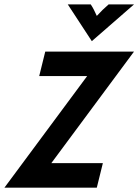

<svg xmlns="http://www.w3.org/2000/svg" viewBox="-60 -862 635 882"><path d="M-39.6 0 340.3 -512.5H120.1L147.9 -625H555.6L175.7 -112.5H412.5L384.7 0ZM361.8 -672.9 251.4 -841.7H356.9Q365.3 -829.2 371.5 -816.7Q377.8 -804.2 384.7 -788.9Q398.6 -804.2 411.5 -816.7Q424.3 -829.2 438.9 -841.7H555.6Z"/></svg>

Font: Afacad
Style: Bold Italic
Weight: 700
Italic angle: -14°
Designer: Kristian Moeller
Foundry: Dicotype
Version: Version 1.000; ttfautohint (v1.8.4.7-5d5b)